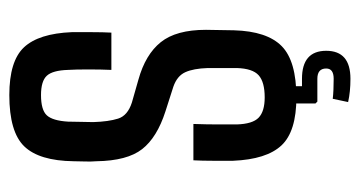

<svg xmlns="http://www.w3.org/2000/svg" viewBox="-200 -448 772 412"><g transform="rotate(-90 186.0 -242.0)"><path d="M183 8Q110 8 80 -24Q50 -56 47 -128Q47 -147 47 -170.5Q47 -194 48 -213H126Q125 -184 125 -160.5Q125 -137 125 -120Q126 -86 139.5 -73Q153 -60 183 -60Q216 -60 230.5 -73Q245 -86 246 -120Q246 -136 246 -152Q246 -168 246 -182Q245 -213 237 -230.5Q229 -248 206 -256L153 -273Q97 -291 72 -323Q47 -355 46 -421Q45 -434 45.5 -445.5Q46 -457 46 -470Q47 -544 78 -576Q109 -608 188 -608Q261 -608 290.5 -576.5Q320 -545 323 -474Q323 -455 323 -431Q323 -407 322 -389H242Q243 -411 243 -438.5Q243 -466 242 -482Q241 -515 229.5 -527.5Q218 -540 188 -540Q156 -540 144.5 -527.5Q133 -515 131 -482Q131 -466 130.5 -454Q130 -442 130 -428Q131 -395 137.5 -374.5Q144 -354 172 -345L221 -331Q275 -316 301.5 -283Q328 -250 328 -186Q328 -172 327.5 -156Q327 -140 327 -126Q325 -55 293 -23.5Q261 8 183 8ZM223 124Q195 124 173 119L180 86Q188 87 199.5 87.5Q211 88 223 88Q245 88 245 72Q245 53 223 53H174L170 49V-7H207V20H223Q283 20 283 72Q283 124 223 124Z"/></g></svg>

Font: Big Shoulders Display SemiBold
Style: Regular
Weight: 600
Designer: Patric King
Foundry: XO Type Co
Version: Version 1.000; ttfautohint (v1.8.2)